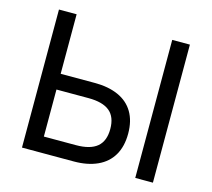

<svg xmlns="http://www.w3.org/2000/svg" viewBox="-103 -843 1066 966"><g transform="rotate(15 430.0 -359.5)"><path d="M89 0V-719H181V-409H359Q430 -409 481.5 -386Q533 -363 560 -317.5Q587 -272 587 -206Q587 -139 560 -93Q533 -47 481.5 -23.5Q430 0 359 0ZM181 -82H348Q422 -82 458 -112Q494 -142 494 -205Q494 -268 458 -297.5Q422 -327 348 -327H181ZM679 0V-719H771V0Z"/></g></svg>

Font: Nunitoga
Style: Medium
Weight: 500
Designer: Vernon Adams
Foundry: Vernon Adams
Version: Version 1.0